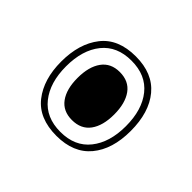

<svg xmlns="http://www.w3.org/2000/svg" viewBox="-108 -622 789 789"><g transform="rotate(45 287.0 -227.0)"><path d="M287 4Q185 4 135 -59.5Q85 -123 85 -226Q85 -330 135 -394Q185 -458 287 -458Q386 -458 437.5 -396Q489 -334 489 -226Q489 -120 437.5 -58Q386 4 287 4ZM287 -19Q371 -19 416 -75.5Q461 -132 461 -226Q461 -321 416 -377Q371 -433 287 -433Q203 -433 158 -377Q113 -321 113 -226Q113 -132 158 -75.5Q203 -19 287 -19ZM286 -87Q234 -87 207 -124Q180 -161 180 -226Q180 -291 207 -328.5Q234 -366 286 -366Q339 -366 366 -328.5Q393 -291 393 -226Q393 -161 366 -124Q339 -87 286 -87Z"/></g></svg>

Font: Noto Serif Thai Thin
Style: Regular
Weight: 250
Version: Version 2.001